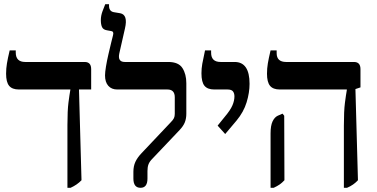

<svg xmlns="http://www.w3.org/2000/svg" viewBox="-20 -887 1796 914"><path d="M301 7V-292Q301 -361 306 -399.5Q311 -438 315 -460V-461H70Q38 -461 23.5 -478.5Q9 -496 9 -536Q9 -561 13 -585Q17 -609 26 -647H55V-637Q55 -592 100 -592H383Q414 -592 414 -558V-461H356L368 -29Q347 -7 316 7Z M649 7Q615 7 615 -37V-69Q615 -96 624.5 -116.5Q634 -137 654 -158L792 -304Q804 -316 808 -324.5Q812 -333 812 -345V-424Q812 -461 777 -461H538Q511 -461 495.5 -478.5Q480 -496 480 -528Q480 -543 484.5 -570.5Q489 -598 496 -628Q503 -658 509 -683Q515 -708 518 -719Q523 -737 510 -739L488 -743Q471 -746 465.5 -758.5Q460 -771 460 -791Q460 -812 468 -833.5Q476 -855 481 -867H499V-860Q499 -833 522 -829L552 -824Q590 -817 575 -752L548 -633Q539 -592 574 -592H781Q830 -592 848.5 -563Q867 -534 867 -491V-346Q867 -323 860 -305Q853 -287 835 -268L705 -131Q692 -118 687 -105Q682 -92 682 -73V-37Q682 7 649 7Z M1052 -249 1016 -289 1050 -331Q1077 -363 1086.5 -385.5Q1096 -408 1096 -428Q1096 -443 1089 -452Q1082 -461 1063 -461H1000Q968 -461 953.5 -478.5Q939 -496 939 -538Q939 -561 943 -583.5Q947 -606 956 -647H985V-636Q985 -592 1030 -592H1097Q1168 -592 1168 -488Q1168 -446 1154 -400Q1140 -354 1106 -313Z M1617 7V-289Q1617 -359 1622 -397.5Q1627 -436 1631 -458V-461H1312Q1280 -461 1265.5 -478.5Q1251 -496 1251 -536Q1251 -561 1255 -585Q1259 -609 1268 -647H1297V-634Q1297 -592 1342 -592H1665Q1696 -592 1696 -558V-471L1672 -463L1684 -29Q1663 -6 1632 7ZM1268 7V-252Q1268 -289 1277.5 -309Q1287 -329 1302 -336L1325 -346L1333 -336L1334 -29Q1323 -17 1311.5 -9Q1300 -1 1283 7Z"/></svg>

Font: Noto Serif Hebrew SemiCondensed SemiBold
Style: Regular
Weight: 600
Width: 4
Designer: Monotype Design Team
Foundry: Monotype Imaging Inc.
Version: Version 2.004; ttfautohint (v1.8.4.7-5d5b)